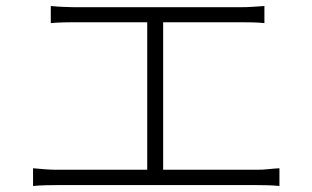

<svg xmlns="http://www.w3.org/2000/svg" viewBox="-20 -671 1040 639"><path d="M149 -651Q169 -649 192 -648Q215 -647 227 -647H779Q802 -647 823 -648.5Q844 -650 860 -651V-594Q843 -596 821.5 -596.5Q800 -597 779 -597H227Q216 -597 192 -596.5Q168 -596 149 -594ZM470 -81V-617H523V-81ZM90 -111Q111 -109 131.5 -107.5Q152 -106 172 -106H834Q854 -106 872.5 -108Q891 -110 910 -111V-52Q891 -54 869 -54.5Q847 -55 834 -55H172Q153 -55 132.5 -54.5Q112 -54 90 -52Z"/></svg>

Font: Noto Sans SC Thin Light
Style: Regular
Weight: 300
Version: Version 2.004-H2;hotconv 1.0.118;makeotfexe 2.5.65603